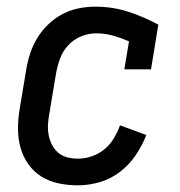

<svg xmlns="http://www.w3.org/2000/svg" viewBox="-20 -548 540 576"><path d="M213 8Q184 8 155.5 2Q127 -4 104 -18.5Q81 -33 65 -55.5Q49 -78 41.5 -105Q34 -132 34 -161.5Q34 -191 39 -221L59 -341Q63 -365 71 -389Q79 -413 92.5 -435Q106 -457 125.5 -475.5Q145 -494 168 -506Q191 -518 216 -523Q241 -528 266 -528Q318 -528 365.5 -512.5Q413 -497 455 -474L433 -340H353L367 -424Q344 -434 319.5 -441Q295 -448 268 -448Q246 -448 223.5 -439Q201 -430 184.5 -412Q168 -394 160 -372Q152 -350 148 -327L128 -207Q125 -191 124 -174.5Q123 -158 126 -142.5Q129 -127 136 -113.5Q143 -100 154.5 -90Q166 -80 182 -76Q198 -72 214 -72Q234 -72 255 -79Q276 -86 293 -100Q310 -114 321.5 -133Q333 -152 340 -172L419 -143Q407 -112 387.5 -83Q368 -54 340 -32.5Q312 -11 279 -1.5Q246 8 213 8Z"/></svg>

Font: Iosevka Curly Slab Medium
Style: Italic
Weight: 500
Italic angle: -9°
Monospace: yes
Designer: Belleve Invis
Foundry: Belleve Invis
Version: Version 22.1.2; ttfautohint (v1.8.4)